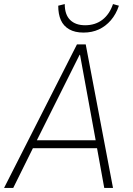

<svg xmlns="http://www.w3.org/2000/svg" viewBox="-24 -923 652 943"><path d="M-4 0 354 -705H397L531 0H488L451 -204L473 -195H119L142 -204L41 0ZM367 -654 154 -228 141 -234H465L447 -228L369 -654ZM386 -763Q344 -763 316 -779Q288 -795 275 -824Q262 -853 262 -895L294 -903Q294 -851 320.5 -825Q347 -799 394 -799Q444 -799 479 -826Q514 -853 531 -903L560 -895Q546 -853 520.5 -823.5Q495 -794 461.5 -778.5Q428 -763 386 -763Z"/></svg>

Font: Nunito Sans 10pt Condensed ExtraLight
Style: Italic
Weight: 250
Width: 3
Italic angle: -9°
Designer: Vernon Adams
Foundry: Vernon Adams
Version: Version 3.101;gftools[0.9.27]